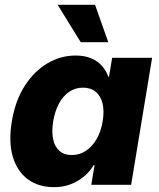

<svg xmlns="http://www.w3.org/2000/svg" viewBox="-20 -770 662 800"><path d="M205.1 9.8Q140.6 9.8 96.2 -22.9Q51.8 -55.7 33.4 -116.9Q15.1 -178.2 29.3 -264.6Q43.9 -351.6 83.3 -412.6Q122.6 -473.6 177.7 -506.1Q232.9 -538.6 294.9 -538.6Q332.5 -538.6 359.9 -527.1Q387.2 -515.6 404.8 -495.6Q422.4 -475.6 431.2 -450.2H434.1L447.3 -529.3H613.8L526.4 0H360.4L374 -82H370.6Q354 -54.7 329.3 -34.2Q304.7 -13.7 273.7 -2Q242.7 9.8 205.1 9.8ZM279.3 -124Q311.5 -124 337.9 -141.6Q364.3 -159.2 382.6 -190.7Q400.9 -222.2 407.7 -264.6Q415 -307.6 407.2 -339.1Q399.4 -370.6 378.7 -387.7Q357.9 -404.8 325.7 -404.8Q293.9 -404.8 268.6 -387.7Q243.2 -370.6 226.1 -339.4Q209 -308.1 201.7 -264.6Q194.8 -221.7 201.4 -189.9Q208 -158.2 227.8 -141.1Q247.6 -124 279.3 -124ZM316.4 -594.2 220.2 -750H376L431.2 -594.2Z"/></svg>

Font: Inter 24pt ExtraBold
Style: Italic
Weight: 800
Italic angle: -9.3988°
Designer: Rasmus Andersson
Foundry: rsms
Version: Version 4.001;git-66647c0bb